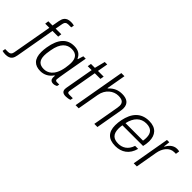

<svg xmlns="http://www.w3.org/2000/svg" viewBox="-57 -1536 2522 2522"><g transform="rotate(45 1204.0 -274.5)"><path d="M-24 182C71 182 88 129 98 76L195 -475H301L308 -526H203L222 -630C228 -663 246 -682 282 -682H336L344 -723C329 -728 308 -731 286 -731C190 -731 172 -673 162 -621L145 -526H67L60 -475H137L38 81C32 114 12 133 -23 133H-76L-83 174C-70 178 -48 182 -24 182Z M455 12C520 12 584 -17 627 -82L634 -79C632 -67 632 -56 632 -46C634 -10 653 10 693 10C716 10 736 1 749 -6L756 -40H711C693 -40 684 -49 684 -66C684 -94 725 -314 741 -408L762 -526H717L693 -449H686C659 -511 611 -538 537 -538C412 -538 325 -457 294 -266C289 -233 286 -202 286 -176C286 -45 348 12 455 12ZM469 -39C388 -39 346 -79 346 -172C346 -194 348 -221 358 -277C385 -436 458 -487 542 -487C628 -487 666 -439 666 -350C666 -327 663 -300 656 -253C625 -76 533 -39 469 -39Z M926 11C949 11 980 7 1003 -3L1009 -39H945C918 -39 910 -47 910 -67C910 -74 912 -85 914 -96L981 -475H1086L1095 -526H989L1015 -672H969L932 -526H859L850 -475H923L853 -81C851 -71 850 -61 850 -53C850 -14 869 11 926 11Z M1099 0H1157L1210 -300C1231 -423 1325 -486 1408 -486C1470 -486 1515 -471 1515 -404C1515 -392 1513 -378 1511 -364L1447 0H1505L1569 -365C1572 -382 1574 -399 1574 -414C1574 -504 1514 -538 1430 -538C1361 -538 1300 -517 1244 -455H1237L1284 -723H1226Z M1847 12C1963 12 2053 -48 2086 -175H2030C1998 -74 1925 -38 1853 -38C1762 -38 1715 -80 1715 -184C1715 -203 1717 -224 1721 -248H2105C2114 -284 2119 -319 2119 -350C2119 -463 2059 -538 1931 -538C1773 -538 1695 -435 1664 -286C1657 -252 1653 -216 1653 -181C1653 -55 1717 12 1847 12ZM1730 -297C1756 -419 1826 -488 1926 -488C2019 -488 2060 -442 2060 -357C2060 -339 2059 -319 2055 -297Z M2179 0H2237L2290 -304C2306 -397 2363 -480 2452 -480H2483L2491 -532C2485 -535 2469 -538 2450 -538C2374 -538 2330 -479 2309 -439H2304L2314 -526H2271Z"/></g></svg>

Font: Archivo ExtraLight
Style: Italic
Weight: 200
Italic angle: -10°
Designer: Hector Gatti
Foundry: Omnibus-Type
Version: Version 2.001